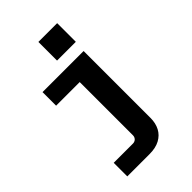

<svg xmlns="http://www.w3.org/2000/svg" viewBox="-275 -848 1150 1150"><g transform="rotate(-45 300.0 -273.0)"><path d="M444 -746V-588H285V-746ZM438 -516V51Q438 95 420.5 128.5Q403 162 368 181Q333 200 281 200H92V85H256Q265 85 273 80.5Q281 76 285.5 68Q290 60 290 51V-401H90V-516Z"/></g></svg>

Font: iA Writer Duo V
Style: Regular
Weight: 400
Designer: Mike Abbink, Paul van der Laan, Pieter van Rosmalen, Oliver Reichenstein
Foundry: Information Architects Inc.
Version: Version 2.000